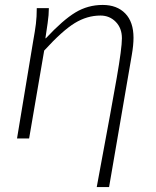

<svg xmlns="http://www.w3.org/2000/svg" viewBox="-20 -561 632 778"><path d="M386 121Q432 -125 453 -245.5Q474 -366 474 -406Q474 -447 449 -472.5Q424 -498 387 -498Q333 -498 283 -467.5Q233 -437 159 -356L98 0H49L114 -392Q122 -436 125.5 -464.5Q129 -493 129 -528H178Q178 -501 173 -467Q168 -433 164 -406H166Q235 -480 285.5 -510.5Q336 -541 396 -541Q454 -541 487.5 -506.5Q521 -472 521 -408Q521 -378 514 -338L422 197H372Z"/></svg>

Font: Nebula Sans Light
Style: Regular
Weight: 300
Italic angle: -9°
Designer: Paul D. Hunt for Adobe (as Source Sans)
Foundry: Nebula Entertainment & Broadcasting LLC
Version: Version 1.010